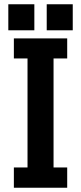

<svg xmlns="http://www.w3.org/2000/svg" viewBox="-20 -880 380 900"><path d="M295 -700H45V-606H109V-95H45V0H295V-95H231V-606H295ZM19 -738H141V-860H19ZM199 -738H321V-860H199Z"/></svg>

Font: Fervojo
Style: Bold
Weight: 700
Designer: kohakuno
Version: ver.1.0